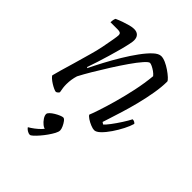

<svg xmlns="http://www.w3.org/2000/svg" viewBox="-213 -608 961 961"><g transform="rotate(45 267.5 -128.0)"><path d="M112 0Q106 0 95 -5Q84 -10 72 -17.5Q60 -25 51 -33Q42 -41 40 -46Q43 -59 52 -90.5Q61 -122 74 -165.5Q87 -209 100 -257Q110 -291 117 -326.5Q124 -362 128.5 -388.5Q133 -415 133 -422Q133 -433 127 -436.5Q121 -440 110 -440H58Q58 -448 59.5 -456Q61 -464 64 -470Q82 -478 100.5 -484.5Q119 -491 136 -495.5Q153 -500 166 -500Q185 -500 195.5 -489.5Q206 -479 206 -459Q206 -450 201.5 -428.5Q197 -407 189 -377.5Q181 -348 171.5 -315.5Q162 -283 152 -252.5Q142 -222 134 -199L138 -195Q155 -230 176.5 -270.5Q198 -311 222.5 -351.5Q247 -392 271.5 -425.5Q296 -459 318 -479.5Q340 -500 358 -500Q372 -500 390 -492Q408 -484 425.5 -472Q443 -460 455.5 -448.5Q468 -437 469 -431Q469 -393 461 -346Q453 -299 441 -251.5Q429 -204 416 -162.5Q403 -121 394 -93Q385 -65 383 -59L394 -52Q403 -59 420 -81.5Q437 -104 454 -130.5Q471 -157 480 -175Q489 -175 495 -171Q501 -167 502 -164Q496 -143 482 -115.5Q468 -88 450 -61.5Q432 -35 414 -17.5Q396 0 382 0Q372 0 356 -6.5Q340 -13 326.5 -22Q313 -31 310 -38Q315 -49 327.5 -86Q340 -123 355 -176Q370 -229 382.5 -287.5Q395 -346 400 -400Q392 -410 380.5 -418Q369 -426 358.5 -431Q348 -436 342 -436Q334 -436 314.5 -414Q295 -392 270 -356Q245 -320 219 -279Q193 -238 169.5 -198.5Q146 -159 131 -130Q126 -114 123.5 -97.5Q121 -81 121 -64Q121 -52 122.5 -40Q124 -28 127 -13Q125 -10 122.5 -7Q120 -4 112 0ZM171 244Q161 244 151 237.5Q141 231 137 224Q151 216 165.5 205Q180 194 192.5 181.5Q205 169 210 157L206 170Q197 170 185 160.5Q173 151 164 137.5Q155 124 155 113Q155 106 164 97.5Q173 89 185.5 81.5Q198 74 210 69Q222 64 228 64Q235 64 243 74.5Q251 85 257 98.5Q263 112 263 121Q263 131 255 146Q247 161 235 178Q223 195 210 210Q197 225 186.5 234.5Q176 244 171 244Z"/></g></svg>

Font: Texturina Medium 12pt Thin
Style: Italic
Weight: 250
Italic angle: -11°
Version: Version 1.002